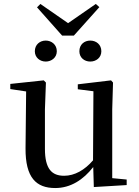

<svg xmlns="http://www.w3.org/2000/svg" viewBox="-20 -935 700 970"><path d="M211 -624C240 -624 267 -644 267 -676C267 -710 240 -730 211 -730C182 -730 156 -710 156 -676C156 -644 182 -624 211 -624ZM436 -624C466 -624 492 -644 492 -676C492 -710 466 -730 436 -730C406 -730 381 -710 381 -676C381 -644 406 -624 436 -624ZM184 -915 167 -898 294 -755H353L482 -899L464 -915L324 -818ZM454 10 620 0V-28L547 -35V-383L551 -518L541 -529L373 -509V-484L452 -474L450 -125C408 -76 357 -47 304 -47C242 -47 207 -81 207 -183V-383L212 -518L201 -529L32 -511V-485L112 -473L109 -186C108 -37 163 15 259 15C337 15 401 -27 451 -91Z"/></svg>

Font: Source Han Serif SC Medium
Style: Regular
Weight: 500
Designer: Ryoko NISHIZUKA 西塚涼子 (kana & ideographs); Frank Grießhammer (Latin, Greek & Cyrillic); Wenlong ZHANG 张文龙 (bopomofo); San
Foundry: Adobe
Version: Version 2.003;hotconv 1.1.1;makeotfexe 2.6.0